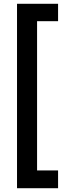

<svg xmlns="http://www.w3.org/2000/svg" viewBox="-20 -831 382 1015"><path d="M70 164V-811H287V-719H176V70H287V164Z"/></svg>

Font: Rethink Sans SemiBold
Style: Regular
Weight: 600
Designer: The Rethink Sans project authors (Hans Thiessen). DM Sans designed by Colophon Foundry.
Foundry: Rethink Communications LLC
Version: Version 1.001